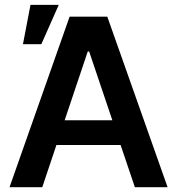

<svg xmlns="http://www.w3.org/2000/svg" viewBox="-20 -776 733 796"><path d="M19.5 0 268.6 -707H424.8L674.8 0H539.1L480 -174.8H213.9L155.3 0ZM445.8 -277.3 349.6 -562.5H343.8L248 -277.3ZM106.4 -755.9H223.6L151.4 -592.8H75.2Z"/></svg>

Font: Pretendard JP SemiBold
Style: Regular
Weight: 600
Designer: Base glyphs from Inter by Rasmus Andersson; Hangeul glyphs from Noto Sans CJK(Source Han Sans) by Jang Soo-young and Kan
Foundry: Kil Hyung-jin
Version: Version 1.309